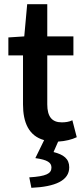

<svg xmlns="http://www.w3.org/2000/svg" viewBox="-20 -665 401 918"><path d="M20 -486V-400H90V-166C90 -79 118 -15 191 5L149 91C208 99 226 113 226 136C226 165 201 178 120 183L130 233C245 228 311 198 311 135C311 94 284 74 236 62L258 12C293 10 324 2 347 -9L326 -90C310 -82 292 -80 275 -80C228 -80 206 -108 206 -166V-400H331V-491H206V-645H110L96 -491Z"/></svg>

Font: DAIFUKU Sans Semibold
Style: Regular
Weight: 600
Designer: Original font ‘Source Sans 3’ : Paul D. Hunt
Foundry: Daifuku
Version: Version 1.000